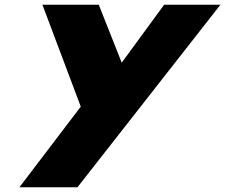

<svg xmlns="http://www.w3.org/2000/svg" viewBox="-20 -533 953 813"><path d="M398.2 -513H159.6L322 -81.5L62.2 260H308L913.4 -513H675L495.4 -267.6Z"/></svg>

Font: Hussar Nova
Style: 96
Weight: 700
Foundry: Cannot Into Space Fonts
Version: Version 0.99